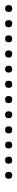

<svg xmlns="http://www.w3.org/2000/svg" viewBox="323 -641 68 754"><g transform="rotate(90 357.0 -264.0)"><path d="M14 -250Q0 -250 0 -264Q0 -278 14 -278Q27 -278 27 -264Q27 -250 14 -250ZM73 -250Q59 -250 59 -264Q59 -278 73 -278Q87 -278 87 -264Q87 -250 73 -250ZM133 -250Q119 -250 119 -264Q119 -278 133 -278Q146 -278 146 -264Q146 -250 133 -250ZM192 -250Q178 -250 178 -264Q178 -278 192 -278Q206 -278 206 -264Q206 -250 192 -250ZM252 -250Q238 -250 238 -264Q238 -278 252 -278Q265 -278 265 -264Q265 -250 252 -250ZM311 -250Q297 -250 297 -264Q297 -278 311 -278Q325 -278 325 -264Q325 -250 311 -250ZM371 -250Q357 -250 357 -264Q357 -278 371 -278Q385 -278 385 -264Q385 -250 371 -250ZM430 -250Q417 -250 417 -264Q417 -278 430 -278Q444 -278 444 -264Q444 -250 430 -250ZM490 -250Q476 -250 476 -264Q476 -278 490 -278Q504 -278 504 -264Q504 -250 490 -250ZM549 -250Q536 -250 536 -264Q536 -278 549 -278Q563 -278 563 -264Q563 -250 549 -250ZM609 -250Q595 -250 595 -264Q595 -278 609 -278Q623 -278 623 -264Q623 -250 609 -250ZM668 -250Q655 -250 655 -264Q655 -278 668 -278Q682 -278 682 -264Q682 -250 668 -250Z"/></g></svg>

Font: FRB American Cursive Just Xheight
Style: Italic
Weight: 400
Italic angle: -25°
Version: Version 2.0;Modular Font Editor K font №1